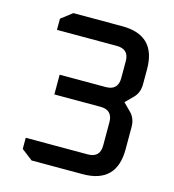

<svg xmlns="http://www.w3.org/2000/svg" viewBox="-104 -778 786 865"><g transform="rotate(15 289.0 -345.0)"><path d="M70 -40V-92H359Q416 -92 416 -148V-257Q416 -314 359 -314H144V-406H359Q416 -406 416 -463V-542Q416 -598 359 -598H80V-650L132 -690H360Q518 -690 518 -532V-462Q518 -422 493 -397L458 -362L493 -327Q518 -302 518 -262V-158Q518 0 360 0H122Z"/></g></svg>

Font: Oxanium ExtraLight Medium
Style: Regular
Weight: 500
Version: Version 2.000